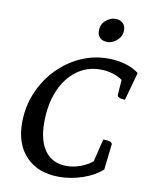

<svg xmlns="http://www.w3.org/2000/svg" viewBox="-95 -941 819 1024"><g transform="rotate(10 314.5 -429.0)"><path d="M295 12Q182 12 117 -55Q52 -122 52 -238Q52 -323 83 -398.5Q114 -474 168.5 -531.5Q223 -589 294 -622Q365 -655 446 -655Q495 -655 538.5 -642.5Q582 -630 613 -606L571 -454Q552 -454 540.5 -459Q529 -464 529 -472L535 -555Q513 -571 481.5 -580.5Q450 -590 415 -590Q342 -590 286 -548Q230 -506 199 -432Q168 -358 168 -260Q168 -160 209 -106Q250 -52 325 -52Q363 -52 399.5 -65.5Q436 -79 464 -102L494 -225Q519 -225 529.5 -221.5Q540 -218 543 -209L527 -68Q485 -31 422.5 -9.5Q360 12 295 12ZM425 -741Q398 -741 384 -755Q370 -769 370 -792Q370 -828 395 -849Q420 -870 445 -870Q473 -870 487.5 -855.5Q502 -841 502 -818Q502 -794 489.5 -777Q477 -760 459.5 -750.5Q442 -741 425 -741Z"/></g></svg>

Font: Petrona SemiBold
Style: Italic
Weight: 600
Italic angle: -9°
Designer: Ringo R. Seeber
Foundry: Ringo R. Seeber
Version: Version 2.001; ttfautohint (v1.8.3)